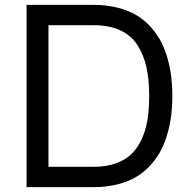

<svg xmlns="http://www.w3.org/2000/svg" viewBox="-20 -773 786 793"><path d="M89.8 0V-752.9H366.2Q420.9 -752.9 467 -741Q513.2 -729 546.1 -708.7Q579.1 -688.5 604.7 -659.2Q630.4 -629.9 646.7 -597.7Q663.1 -565.4 673.3 -527.1Q683.6 -488.8 687.7 -452.4Q691.9 -416 691.9 -377Q691.9 -337.9 687.7 -301.5Q683.6 -265.1 673.3 -226.8Q663.1 -188.5 646.7 -156Q630.4 -123.5 604.7 -94.2Q579.1 -64.9 546.1 -44.4Q513.2 -23.9 467 -12Q420.9 0 366.2 0ZM180.2 -84H366.2Q417.5 -84 456.8 -97.7Q496.1 -111.3 522.2 -136.2Q548.3 -161.1 565.2 -198Q582 -234.9 589.1 -278.6Q596.2 -322.3 596.2 -377Q596.2 -445.3 584.5 -497.1Q572.8 -548.8 546.6 -588.4Q520.5 -627.9 475.3 -648.4Q430.2 -668.9 366.2 -668.9H180.2Z"/></svg>

Font: Standard
Style: Regular
Weight: 400
Designer: Bryce Wilner
Version: Version 2.000;PS 2.0;hotconv 16.6.51;makeotf.lib2.5.65220 DE